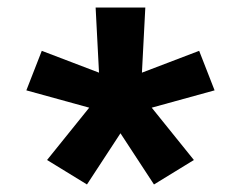

<svg xmlns="http://www.w3.org/2000/svg" viewBox="-20 -763 640 510"><path d="M211 -273 105 -338 217 -477 50 -523 91 -628 243 -570 234 -743H366L357 -570L509 -628L550 -523L383 -477L495 -338L389 -273L300 -409Z"/></svg>

Font: Iosevka HT Extrabold Extended
Style: Regular
Weight: 800
Width: 7
Monospace: yes
Designer: Belleve Invis
Foundry: Belleve Invis
Version: Version 32.3.0; ttfautohint (v1.8.4)